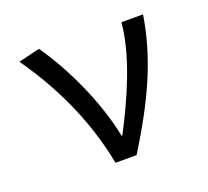

<svg xmlns="http://www.w3.org/2000/svg" viewBox="-104 -709 908 837"><g transform="rotate(-20 350.0 -290.5)"><path d="M54 -557C157 -411 255 -222 297 0H395C520 -202 600 -370 631 -567H531C517 -416 442 -248 366 -102H362C330 -268 239 -460 153 -581Z"/></g></svg>

Font: Kawkab Mono Light
Style: Bold
Weight: 400
Monospace: yes
Designer: Abdullah Arif
Foundry: Abdullah Arif
Version: Version 1.000;PS 000.500;hotconv 1.0.88;makeotf.lib2.5.64775